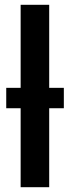

<svg xmlns="http://www.w3.org/2000/svg" viewBox="-20 -780 292 800"><path d="M66 0V-329H6V-414H66V-760H185V-414H246V-329H185V0Z"/></svg>

Font: Avrile Sans Condensed SemiBold
Style: Regular
Weight: 600
Width: 3
Designer: Monotype Design Team
Foundry: Monotype Imaging Inc.
Version: Version 2.001;September 10, 2019;FontCreator 11.5.0.2425 64-